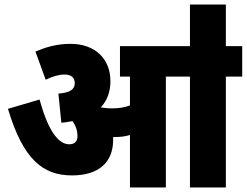

<svg xmlns="http://www.w3.org/2000/svg" viewBox="-20 -825 1086 845"><path d="M478 -210C478 -214 478 -218 478 -222C481 -222 484 -222 486 -222C508 -222 531 -224 552 -231V0H710V-488H816V0H974V-488H1046V-622H974V-805H816V-622H508V-488H552V-361C525 -351 500 -348 473 -348C455 -348 439 -350 425 -352L424 -353C451 -382 466 -420 466 -468C466 -563 402 -632 290 -632C228 -632 181 -617 136 -598L181 -474C211 -489 240 -497 264 -497C294 -497 309 -483 309 -459C309 -432 289 -417 237 -413L250 -285C267 -286 283 -289 299 -292C313 -272 321 -251 321 -225C321 -205 310 -190 285 -190C235 -190 191 -253 154 -387L15 -346C82 -122 170 -53 297 -53C414 -53 478 -110 478 -210Z"/></svg>

Font: Noto Sans Condensed Black
Style: Italic
Weight: 900
Width: 3
Italic angle: -12°
Designer: Monotype Design Team
Foundry: Monotype Imaging Inc.
Version: Version 2.013